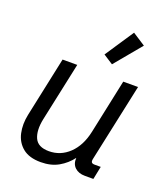

<svg xmlns="http://www.w3.org/2000/svg" viewBox="-145 -884 861 996"><g transform="rotate(20 286.0 -386.5)"><path d="M196.3 11.7Q132.3 11.7 96.4 -17.8Q60.5 -47.4 50.3 -94.7Q40 -142.1 51.3 -196.3L121.6 -527.3H202.6L133.3 -202.6Q119.6 -136.7 137.9 -96.4Q156.2 -56.2 216.8 -56.2Q280.8 -56.2 328.4 -101.6Q376 -147 393.1 -228L456.5 -527.3H538.1L446.3 -98.6Q442.9 -83.5 447.3 -77.6Q451.7 -71.8 464.4 -71.8H498L483.4 0H436.5Q401.4 0 380.9 -19.3Q360.4 -38.6 362.8 -72.3Q335 -35.2 293.9 -11.7Q252.9 11.7 196.3 11.7ZM370.6 -591.8 316.9 -626.5 422.4 -785.2 493.2 -739.3Z"/></g></svg>

Font: Schibsted Grotesk
Style: Italic
Weight: 400
Italic angle: -12°
Designer: Bakken & Baeck AS, Henrik Kongsvoll
Foundry: Schibsted ASA
Version: Version 1.100; ttfautohint (v1.8.4.7-5d5b);gftools[0.9.25]